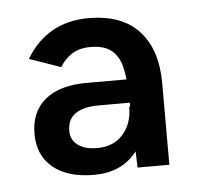

<svg xmlns="http://www.w3.org/2000/svg" viewBox="-35 -742 400 385"><g transform="rotate(-5 165.5 -550.0)"><path d="M228 -400 223 -554Q222 -585 216.5 -605.5Q211 -626 196.5 -637.5Q182 -649 155 -649Q132 -649 117.5 -639.5Q103 -630 93 -614L30 -636Q50 -670 81.5 -688.5Q113 -707 156 -707Q223 -707 257.5 -669.5Q292 -632 292 -564V-400ZM140 -393Q87 -393 57.5 -417.5Q28 -442 28 -485Q28 -530 57.5 -554Q87 -578 140 -578H240V-531H162Q98 -531 98 -485Q98 -467 112 -456.5Q126 -446 151 -446Q184 -446 203 -467.5Q222 -489 222 -523L254 -528Q254 -465 224 -429Q194 -393 140 -393Z"/></g></svg>

Font: Figtree
Style: Regular
Weight: 400
Designer: Erik Kennedy
Foundry: Erik Kennedy
Version: Version 2.002